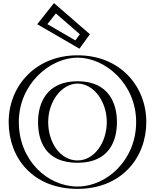

<svg xmlns="http://www.w3.org/2000/svg" viewBox="-20 -1194 992 1229"><path d="M263.5 -413C263.5 -536 331.5 -659 476.5 -659C622.5 -659 688.5 -536 688.5 -413C688.5 -290 626.5 -167 476.5 -167C322.5 -167 263.5 -290 263.5 -413ZM60.5 -413C60.5 -654 249.5 -840 476.5 -840C705.5 -840 891.5 -654 891.5 -413C891.5 -172 713.5 15 476.5 15C232.5 15 60.5 -172 60.5 -413ZM330.5 -1152 239.5 -1037 477.5 -899 533.5 -976ZM248.5 -413C248.5 -286.1 311.4 -152 476.5 -152C637.7 -152 703.5 -285.9 703.5 -413C703.5 -540.4 633.6 -674 476.5 -674C320.5 -674 248.5 -540.5 248.5 -413ZM75.5 -413C75.5 -179.5 241.1 0 476.5 0C704.9 0 876.5 -179.7 876.5 -413C876.5 -646 697 -825 476.5 -825C257.9 -825 75.5 -645.9 75.5 -413ZM332.5 -1130.4 262 -1041.3 473.3 -918.8 513.3 -973.7ZM248.5 -413C248.5 -540.5 320.5 -674 476.5 -674C633.6 -674 703.5 -540.4 703.5 -413C703.5 -285.9 637.7 -152 476.5 -152C311.4 -152 248.5 -286.1 248.5 -413ZM75.5 -413C75.5 -645.9 257.9 -825 476.5 -825C697 -825 876.5 -646 876.5 -413C876.5 -179.7 704.9 0 476.5 0C241.1 0 75.5 -179.5 75.5 -413ZM332.5 -1130.4 513.3 -973.7 473.3 -918.8 262 -1041.3ZM263.5 -413C263.5 -290 322.6 -167 476.5 -167C626.4 -167 688.5 -290 688.5 -413C688.5 -536 622.5 -659 476.5 -659C331.5 -659 263.5 -536 263.5 -413ZM60.5 -413C60.5 -172 232.5 15 476.5 15C713.5 15 891.5 -172 891.5 -413C891.5 -654 705.5 -840 476.5 -840C249.5 -840 60.5 -654 60.5 -413ZM330.5 -1152 533.5 -976 477.5 -899 239.5 -1037ZM223.5 -413C223.5 -296.2 267.5 -152 476.5 -152C681.7 -152 728.5 -296.1 728.5 -413C728.5 -530 677.8 -674 476.5 -674C276.2 -674 223.5 -530.1 223.5 -413ZM100.5 -413C100.5 -657.6 301.2 -825 476.5 -825C653.8 -825 851.5 -657.7 851.5 -413C851.5 -168.2 661.8 0 476.5 0C284 0 100.5 -168.1 100.5 -413ZM337.5 -1108.1 491.2 -974.9 462.5 -935.3 283.1 -1039.3ZM288.5 -413C288.5 -546.5 375.8 -659 476.5 -659C578.2 -659 663.5 -546.4 663.5 -413C663.5 -279.7 582.3 -167 476.5 -167C366.6 -167 288.5 -279.8 288.5 -413ZM35.5 -413C35.5 -183.4 189.6 15 476.5 15C756.6 15 916.5 -183.5 916.5 -413C916.5 -642.4 748.7 -840 476.5 -840C206.3 -840 35.5 -642.3 35.5 -413ZM325.5 -1174.3 218.4 -1038.9 488.4 -882.4 555.6 -974.8Z"/></svg>

Font: Hussar Outliner
Style: Regular
Weight: 700
Foundry: Cannot Into Space Fonts
Version: Version 0.92